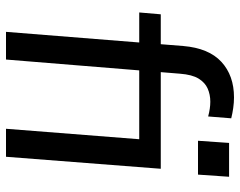

<svg xmlns="http://www.w3.org/2000/svg" viewBox="-98 -682 781 624"><g transform="rotate(90 292.0 -370.5)"><path d="M399 0 433 -433H21L27 -503H529L490 0ZM438 -624 445 -725H555L548 -624ZM359 -657Q333 -664 311 -664Q288 -664 268.5 -655.5Q249 -647 236 -626Q223 -605 220 -565L174 0H84L130 -576Q137 -659 181.5 -700Q226 -741 297 -741Q314 -741 331.5 -738.5Q349 -736 365 -732Z"/></g></svg>

Font: Muli Medium
Style: Italic
Weight: 500
Italic angle: -4.541°
Designer: Vernon Adams
Foundry: Vernon Adams
Version: Version 2.100; ttfautohint (v1.8.1.43-b0c9)